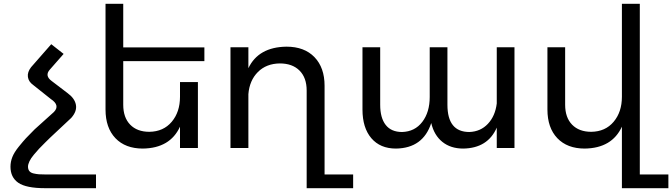

<svg xmlns="http://www.w3.org/2000/svg" viewBox="-20 -777 3529 1008"><path d="M484 139H221Q198 139 184.5 138Q171 137 156 133.5Q141 130 134 121Q127 112 127 98Q127 86 134.5 70Q142 54 157.5 35.5Q173 17 185 4Q197 -9 217.5 -29Q238 -49 243 -54L354 -158Q385 -193 378.5 -227Q372 -261 335 -288L251 -352Q213 -380 242 -412L314 -494L249 -545L143 -424Q123 -398 126.5 -373Q130 -348 154 -331L247 -257Q297 -224 263 -189L162 -98Q129 -65 116 -51Q103 -37 79 -7.5Q55 22 45 47Q35 72 35 98Q35 154 76 182.5Q117 211 218 211H484Z M1053 -456H627V-227Q627 -160 663.5 -122.5Q700 -85 764 -85Q838 -86 881.5 -137.5Q925 -189 925 -269V-346H1019V0H925V-112Q873 1 730 3Q638 3 586 -51.5Q534 -106 534 -202V-757H627V-528H1053Z M1684 139H1834V211H1590V-302Q1590 -369 1552.5 -406.5Q1515 -444 1449 -444Q1378 -443 1334 -399Q1290 -355 1284 -283V0H1190V-529H1284V-419Q1337 -530 1484 -532Q1578 -532 1631 -477Q1684 -422 1684 -327Z M2588 -529H2681V0H2588V-107Q2541 1 2412 3Q2346 3 2302.5 -32Q2259 -67 2244 -131Q2201 1 2059 3Q1976 3 1929.5 -51.5Q1883 -106 1883 -202V-529H1976V-227Q1976 -158 2005 -121Q2034 -84 2091 -84Q2158 -86 2197 -137Q2236 -188 2236 -268V-529H2329V-227Q2329 -84 2444 -84Q2503 -86 2541.5 -127Q2580 -168 2588 -234Z M3339 139H3489V211H3245V-112Q3193 1 3050 3Q2958 3 2906 -51.5Q2854 -106 2854 -202V-529H2947V-227Q2947 -160 2983.5 -122.5Q3020 -85 3084 -85Q3158 -86 3201.5 -137.5Q3245 -189 3245 -269V-757H3339Z"/></svg>

Font: Montserrat arm
Style: Regular
Weight: 400
Designer: Julieta Ulanovsky
Foundry: Julieta Ulanovsky
Version: Version 6.000;PS 006.000;hotconv 1.0.88;makeotf.lib2.5.64775